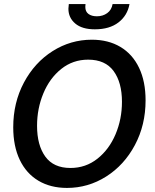

<svg xmlns="http://www.w3.org/2000/svg" viewBox="-20 -909 761 943"><path d="M45 -284Q45 -405 97.5 -503.5Q150 -602 238.5 -658Q327 -714 431 -714Q512 -714 571.5 -678.5Q631 -643 663 -576Q695 -509 695 -416Q695 -295 642.5 -196.5Q590 -98 501.5 -42Q413 14 309 14Q228 14 168.5 -21.5Q109 -57 77 -124Q45 -191 45 -284ZM579 -409Q579 -504 538 -560Q497 -616 413 -616Q338 -616 281 -570.5Q224 -525 193 -450.5Q162 -376 162 -291Q162 -196 202.5 -140Q243 -84 326 -84Q401 -84 458.5 -129.5Q516 -175 547.5 -249.5Q579 -324 579 -409ZM316 -866Q316 -873 318 -889H400Q399 -885 399 -875Q399 -852 414.5 -840.5Q430 -829 456 -829Q485 -829 506.5 -844.5Q528 -860 533 -889H616Q606 -833 562 -799Q518 -765 446 -765Q383 -765 349.5 -793.5Q316 -822 316 -866Z"/></svg>

Font: Cabin Medium
Style: Italic
Weight: 500
Italic angle: -7°
Designer: Pablo Impallari
Foundry: Pablo Impallari. http://www.impallari.com Igino Marini. http://www.ikern.com
Version: Version 2.200